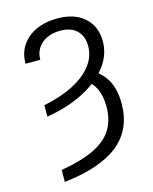

<svg xmlns="http://www.w3.org/2000/svg" viewBox="-115 -630 735 920"><g transform="rotate(-15 252.5 -170.0)"><path d="M91.3 -110.8V-167.5Q176.8 -184.6 238.8 -216.6Q300.8 -248.5 334.5 -292.5Q368.2 -336.4 367.7 -389.2Q367.2 -437 338.6 -464.8Q310.1 -492.7 255.9 -492.7Q218.8 -492.7 190.2 -479.2Q161.6 -465.8 145.3 -441.2Q128.9 -416.5 128.9 -382.8H55.7Q55.7 -435.1 81.3 -473.1Q106.9 -511.2 152.6 -532.2Q198.2 -553.2 258.3 -553.2Q343.3 -553.2 392.3 -509.3Q441.4 -465.3 441.4 -391.6Q441.4 -323.7 397.2 -266.4Q353 -209 274.2 -168.5Q195.3 -127.9 91.3 -110.8ZM311 -227.5 352.1 -266.1Q400.9 -241.2 426 -195.1Q451.2 -148.9 451.2 -81.1Q451.7 46.9 362.3 119.6Q272.9 192.4 91.3 212.9V153.8Q192.4 136.7 255.4 106.4Q318.4 76.2 347.9 29.1Q377.4 -18.1 377.4 -85Q377.4 -136.7 360.1 -173.3Q342.8 -210 311 -227.5Z"/></g></svg>

Font: Inter 24pt Light
Style: Regular
Weight: 300
Designer: Rasmus Andersson
Foundry: rsms
Version: Version 4.001;git-66647c0bb